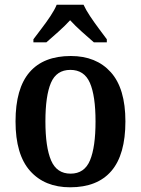

<svg xmlns="http://www.w3.org/2000/svg" viewBox="-20 -786 599 816"><path d="M278 10Q170 10 108 -59.5Q46 -129 46 -270Q46 -410 105.5 -479Q165 -548 281 -548Q389 -548 451 -479Q513 -410 513 -270Q513 -129 453.5 -59.5Q394 10 278 10ZM280 -48Q339 -48 362.5 -104.5Q386 -161 386 -270Q386 -379 362 -434Q338 -489 279 -489Q220 -489 196.5 -434Q173 -379 173 -270Q173 -161 197 -104.5Q221 -48 280 -48ZM122 -619Q136 -638 156 -664Q176 -690 194 -717Q212 -744 221 -766H335Q345 -744 363 -717Q381 -690 400.5 -664Q420 -638 434 -619V-606H379Q358 -624 328.5 -650.5Q299 -677 278 -700Q257 -677 228 -651Q199 -625 177 -606H122Z"/></svg>

Font: Noto Serif Ethiopic SemiCondensed SemiBold
Style: Regular
Weight: 600
Width: 4
Designer: Monotype Design Team
Foundry: Monotype Imaging Inc.
Version: Version 2.102; ttfautohint (v1.8.4.7-5d5b)